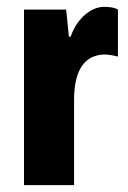

<svg xmlns="http://www.w3.org/2000/svg" viewBox="-20 -540 372 560"><path d="M50 0H196V-248C196 -342 231 -379 283 -381C295 -381 309 -379 324 -375V-512C314 -518 301 -520 283 -520C247 -520 205 -488 186 -433H181L173 -512H50Z"/></svg>

Font: Decalotype
Style: Bold
Weight: 700
Designer: Alfredo Marco Pradil
Foundry: Alfredo Marco Pradil
Version: Version 1.0